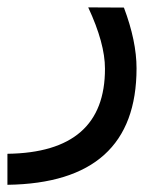

<svg xmlns="http://www.w3.org/2000/svg" viewBox="-26 -270 436 520"><path d="M309.6 -249.5Q343.8 -158.7 343.8 -85Q343.8 225.6 -5.9 230.5V146.5Q258.8 143.1 258.3 -84Q258.3 -152.8 212.9 -250Z"/></svg>

Font: Dirooz
Style: Regular
Weight: 400
Foundry: DejaVu fonts team - Redesigned by Saber Rastikerdar
Version: Version 0.2.1